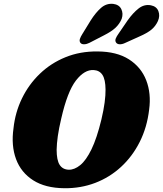

<svg xmlns="http://www.w3.org/2000/svg" viewBox="-20 -985 863 1017"><path d="M496.5 -712.5Q598 -712 662.8 -670.8Q727.5 -629.5 754.5 -559.8Q781.5 -490 770 -404.5Q759 -310.5 720.2 -233.5Q681.5 -156.5 621.2 -101Q561 -45.5 484.2 -16.2Q407.5 13 320.5 12Q220 11 155.8 -30Q91.5 -71 65 -142.2Q38.5 -213.5 51.5 -305.5Q60.5 -390 96.5 -464Q132.5 -538 191 -594.2Q249.5 -650.5 327 -682Q404.5 -713.5 496.5 -712.5ZM344.5 -86Q374.5 -85.5 405.2 -110.5Q436 -135.5 464.5 -194Q493 -252.5 517 -351.5Q529 -402 534.2 -441.8Q539.5 -481.5 539 -511Q538.5 -563.5 523 -587.8Q507.5 -612 476.5 -614Q427.5 -617 382.2 -558.5Q337 -500 304.5 -357.5Q292 -305 286.2 -264Q280.5 -223 280 -192Q280 -136.5 296 -111.8Q312 -87 344.5 -86ZM460.5 -877Q486.5 -918 514.8 -943Q543 -968 579.5 -964.5Q611 -960.5 622.5 -936.8Q634 -913 624.5 -885Q613 -858 591.8 -838Q570.5 -818 530 -797.5L453.5 -758Q440 -751 426.2 -750.5Q412.5 -750 406 -758Q399.5 -767 403.2 -778.8Q407 -790.5 416 -804.5ZM656 -877Q684.5 -917 714.2 -940.2Q744 -963.5 779 -957Q809.5 -951 819 -926Q828.5 -901 816.5 -873.5Q804 -846 781.8 -827.8Q759.5 -809.5 718 -791.5L640.5 -756.5Q626.5 -750 613.5 -750.5Q600.5 -751 594.5 -760Q588.5 -769.5 593.2 -781.2Q598 -793 607.5 -806Z"/></svg>

Font: Fraunces 72pt SuperSoft Black
Style: Italic
Weight: 900
Italic angle: -16°
Version: Version 1.000;[b76b70a41]